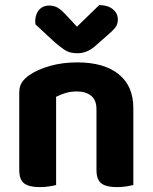

<svg xmlns="http://www.w3.org/2000/svg" viewBox="-20 -746 615 773"><path d="M516.8 -311.1V-216.7H368.4V-306.3Q368.4 -343.3 346.8 -360.6Q325.2 -377.8 289.6 -377.8Q264.8 -377.8 244.1 -371.6Q223.4 -365.4 205.9 -356.2V-216.7H57.5V-372.8Q57.5 -398.3 68.3 -414.5Q79.1 -430.6 99.3 -444.4Q131.4 -466.2 181.2 -480.5Q231.1 -494.8 291.2 -494.8Q398.9 -494.8 457.8 -447.2Q516.8 -399.6 516.8 -311.1ZM57.5 -262.6H205.9V-1.2Q196.4 1.5 178.4 4.4Q160.4 7.3 139.3 7.3Q97 7.3 77.3 -7.7Q57.5 -22.6 57.5 -62.2ZM368.4 -262.6H516.8V-1.2Q507.2 1.5 489.1 4.4Q471 7.3 450.2 7.3Q407.6 7.3 388 -7.7Q368.4 -22.6 368.4 -62.2ZM249.4 -682.1 289.9 -638.5 379.4 -725.6Q413.9 -725.4 434.1 -709Q454.4 -692.7 454.4 -667.3Q454.4 -647.9 443.9 -634.7Q433.5 -621.6 411.9 -603.5L362.6 -560Q345.7 -545.4 328.1 -538.5Q310.5 -531.6 292 -531.6Q276.1 -531.6 263.1 -535Q250 -538.4 235.7 -548.2Q221.3 -558 199.6 -576.6L123 -647.6Q120 -664.4 124.7 -682.1Q129.5 -699.7 142.7 -711.6Q155.9 -723.6 178 -723.6Q196.4 -723.6 210.9 -715.8Q225.5 -708 249.4 -682.1Z"/></svg>

Font: Baloo Bhaijaan 2
Style: Regular
Weight: 400
Designer: Sanskriti Dholi, Noopur Datye and Ek Type
Foundry: Ek Type
Version: Version 1.701